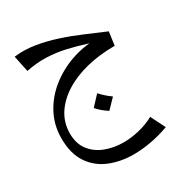

<svg xmlns="http://www.w3.org/2000/svg" viewBox="-188 -526 1016 1080"><g transform="rotate(-30 320.0 14.0)"><path d="M369 421Q284 421 213.5 392Q143 363 101.5 300.5Q60 238 60 140Q60 55 97.5 -16Q135 -87 199 -138.5Q263 -190 343 -218.5Q423 -247 508 -247L592 -249L580 -162Q481 -162 396.5 -141Q312 -120 249 -80Q186 -40 150.5 15.5Q115 71 115 140Q115 206 148 249Q181 292 235.5 313Q290 334 352 334Q402 334 454.5 321.5Q507 309 553 284L600 378Q542 399 483 410Q424 421 369 421ZM574 -212Q508 -231 449.5 -249.5Q391 -268 333.5 -281Q276 -294 215 -296.5Q154 -299 84 -285L62 -390Q126 -398 192.5 -387.5Q259 -377 327 -355Q395 -333 461.5 -304.5Q528 -276 592 -249ZM371 140Q352 128 334 113Q316 98 303 82L361 20Q377 37 393 51.5Q409 66 429 80Z"/></g></svg>

Font: Marhey Light
Style: Regular
Weight: 300
Designer: Nur Syamsi & Bustanul Arifin
Foundry: Namelatype
Version: Version 1.000